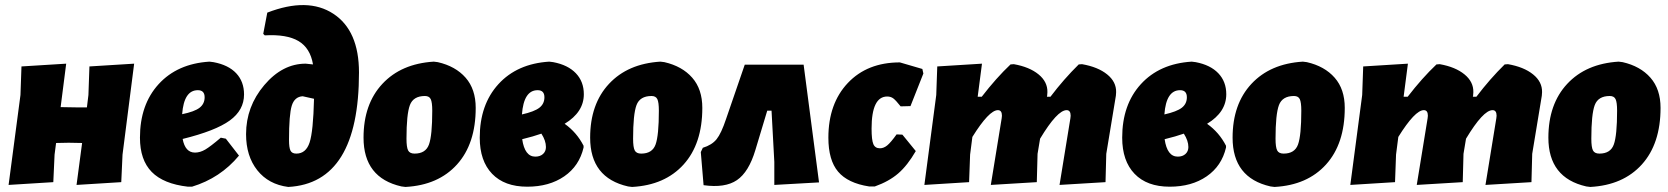

<svg xmlns="http://www.w3.org/2000/svg" viewBox="-20 -728 6601 760"><path d="M242 -476 220 -304 279 -303H324L330 -352L334 -465L511 -476L465 -116L460 -7L283 4L305 -162L252 -163L202 -162L196 -116L191 -7L14 4L61 -352L65 -465Z M926 -112Q852 -23 740 11H724Q627 0 580.5 -47.5Q534 -95 534 -183Q534 -314 608 -395Q682 -476 809 -484L825 -482Q884 -471 915 -438Q946 -405 946 -354Q946 -292 889.5 -251Q833 -210 703 -178Q713 -124 752 -124Q772 -124 792.5 -136Q813 -148 854 -183L874 -179ZM763 -371Q708 -371 701 -276Q750 -286 770 -301.5Q790 -317 790 -343Q790 -371 763 -371Z M1121 12Q1043 2 998.5 -54Q954 -110 954 -197Q954 -306 1026 -391Q1098 -476 1190 -476Q1201 -475 1219 -473Q1208 -538 1161.5 -565.5Q1115 -593 1028 -588L1022 -594L1038 -678Q1198 -740 1299.5 -673.5Q1401 -607 1401 -441Q1401 -3 1121 12ZM1124 -174Q1124 -143 1130 -131.5Q1136 -120 1153 -120Q1191 -120 1205.5 -164Q1220 -208 1223 -337L1178 -347Q1146 -345 1135 -310Q1124 -275 1124 -174Z M1697 -484 1713 -482Q1783 -466 1823 -420.5Q1863 -375 1863 -301Q1863 -159 1789 -77Q1715 5 1585 12L1569 10Q1419 -24 1419 -183Q1419 -316 1493.5 -396Q1568 -476 1697 -484ZM1662 -348Q1616 -348 1602.5 -312Q1589 -276 1589 -179Q1589 -145 1595.5 -132.5Q1602 -120 1621 -120Q1665 -120 1678 -156Q1691 -192 1691 -290Q1691 -323 1685 -335.5Q1679 -348 1662 -348Z M2067 11Q1977 11 1928 -40Q1879 -91 1879 -183Q1879 -314 1953 -395Q2027 -476 2154 -484L2170 -482Q2228 -471 2259.5 -438Q2291 -405 2291 -355Q2291 -284 2215 -238Q2263 -204 2290 -151V-144Q2273 -71 2213.5 -30Q2154 11 2067 11ZM2108 -371Q2053 -371 2046 -275Q2095 -286 2115 -301.5Q2135 -317 2135 -343Q2135 -371 2108 -371ZM2141 -146Q2141 -171 2123 -199Q2092 -188 2047 -177Q2057 -108 2099 -108Q2118 -108 2129.5 -118.5Q2141 -129 2141 -146Z M2594 -484 2610 -482Q2680 -466 2720 -420.5Q2760 -375 2760 -301Q2760 -159 2686 -77Q2612 5 2482 12L2466 10Q2316 -24 2316 -183Q2316 -316 2390.5 -396Q2465 -476 2594 -484ZM2559 -348Q2513 -348 2499.5 -312Q2486 -276 2486 -179Q2486 -145 2492.5 -132.5Q2499 -120 2518 -120Q2562 -120 2575 -156Q2588 -192 2588 -290Q2588 -323 2582 -335.5Q2576 -348 2559 -348Z M2928 -472H3161L3222 -6L3045 4V-87L3034 -290H3017L2970 -134Q2944 -47 2897 -15Q2850 17 2765 5L2754 -126L2762 -143Q2798 -154 2816.5 -177Q2835 -200 2854 -257Z M3542 -481 3631 -455 3635 -437 3584 -308 3545 -307Q3526 -331 3516 -338.5Q3506 -346 3492 -346Q3430 -346 3430 -219Q3430 -174 3437 -157.5Q3444 -141 3463 -141Q3478 -141 3492 -152.5Q3506 -164 3529 -196L3552 -195L3605 -130Q3572 -73 3535.5 -41.5Q3499 -10 3443 10H3420Q3336 -3 3297.5 -48.5Q3259 -94 3259 -183Q3259 -318 3336 -399.5Q3413 -481 3542 -481Z M3867 -476 3850 -345H3866Q3923 -419 3980 -473L3993 -474Q4055 -463 4091 -433.5Q4127 -404 4126 -363L4125 -349L4124 -345H4138Q4191 -415 4250 -473L4263 -474Q4326 -463 4362.5 -433.5Q4399 -404 4398 -363L4397 -349L4359 -119L4356 -7L4174 4L4217 -260L4218 -270Q4218 -292 4202 -292Q4165 -292 4097 -179L4087 -119L4084 -7L3902 4L3945 -260L3946 -270Q3946 -292 3930 -292Q3895 -292 3829 -186L3820 -116L3816 -7L3639 4L3686 -352L3690 -465Z M4610 11Q4520 11 4471 -40Q4422 -91 4422 -183Q4422 -314 4496 -395Q4570 -476 4697 -484L4713 -482Q4771 -471 4802.5 -438Q4834 -405 4834 -355Q4834 -284 4758 -238Q4806 -204 4833 -151V-144Q4816 -71 4756.5 -30Q4697 11 4610 11ZM4651 -371Q4596 -371 4589 -275Q4638 -286 4658 -301.5Q4678 -317 4678 -343Q4678 -371 4651 -371ZM4684 -146Q4684 -171 4666 -199Q4635 -188 4590 -177Q4600 -108 4642 -108Q4661 -108 4672.5 -118.5Q4684 -129 4684 -146Z M5137 -484 5153 -482Q5223 -466 5263 -420.5Q5303 -375 5303 -301Q5303 -159 5229 -77Q5155 5 5025 12L5009 10Q4859 -24 4859 -183Q4859 -316 4933.5 -396Q5008 -476 5137 -484ZM5102 -348Q5056 -348 5042.5 -312Q5029 -276 5029 -179Q5029 -145 5035.5 -132.5Q5042 -120 5061 -120Q5105 -120 5118 -156Q5131 -192 5131 -290Q5131 -323 5125 -335.5Q5119 -348 5102 -348Z M5553 -476 5536 -345H5552Q5609 -419 5666 -473L5679 -474Q5741 -463 5777 -433.5Q5813 -404 5812 -363L5811 -349L5810 -345H5824Q5877 -415 5936 -473L5949 -474Q6012 -463 6048.5 -433.5Q6085 -404 6084 -363L6083 -349L6045 -119L6042 -7L5860 4L5903 -260L5904 -270Q5904 -292 5888 -292Q5851 -292 5783 -179L5773 -119L5770 -7L5588 4L5631 -260L5632 -270Q5632 -292 5616 -292Q5581 -292 5515 -186L5506 -116L5502 -7L5325 4L5372 -352L5376 -465Z M6387 -484 6403 -482Q6473 -466 6513 -420.5Q6553 -375 6553 -301Q6553 -159 6479 -77Q6405 5 6275 12L6259 10Q6109 -24 6109 -183Q6109 -316 6183.5 -396Q6258 -476 6387 -484ZM6352 -348Q6306 -348 6292.5 -312Q6279 -276 6279 -179Q6279 -145 6285.5 -132.5Q6292 -120 6311 -120Q6355 -120 6368 -156Q6381 -192 6381 -290Q6381 -323 6375 -335.5Q6369 -348 6352 -348Z"/></svg>

Font: Alegreya Sans Black
Style: Italic
Weight: 900
Italic angle: -7°
Designer: Juan Pablo del Peral
Foundry: Huerta Tipografica
Version: Version 2.007